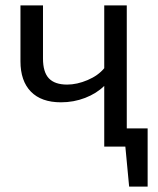

<svg xmlns="http://www.w3.org/2000/svg" viewBox="-20 -546 589 715"><path d="M452.1 -67.9H529.8V148.9H460.9L446.8 0H368.2V-226.1Q339.4 -197.8 296.9 -181.4Q254.4 -165 207 -165Q133.8 -165 95 -204.8Q56.2 -244.6 56.2 -317.9V-525.9H140.1V-328.1Q140.1 -277.3 162.1 -254.2Q184.1 -231 230 -231Q266.6 -231 306.2 -247.8Q345.7 -264.6 368.2 -292V-525.9H452.1Z"/></svg>

Font: Fira Sans Book
Style: Regular
Weight: 350
Designer: Carrois Corporate & Edenspiekermann AG
Foundry: Carrois Corporate GbR & Edenspiekermann AG
Version: Version 4.203;PS 004.203;hotconv 1.0.88;makeotf.lib2.5.64775